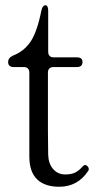

<svg xmlns="http://www.w3.org/2000/svg" viewBox="-20 -699 367 733"><path d="M92 -102V-422Q92 -432 86.5 -437.5Q81 -443 71 -443H32Q22 -443 16.5 -448Q11 -453 11 -462Q11 -478 28 -486Q72 -503 97 -540.5Q122 -578 138 -659Q143 -679 153 -679Q164 -679 164 -658V-501Q164 -491 169.5 -485.5Q175 -480 185 -480H274Q295 -480 295 -462Q295 -453 289.5 -448Q284 -443 274 -443H184Q174 -443 168.5 -437.5Q163 -432 163 -422V-198L164 -108Q165 -74 183 -53.5Q201 -33 229 -33Q252 -33 266.5 -40Q281 -47 295 -63Q300 -69 305 -69Q310 -69 314.5 -64Q319 -59 319 -54Q319 -50 317 -47Q277 14 206 14Q151 14 121.5 -14.5Q92 -43 92 -102Z"/></svg>

Font: Shippori Mincho B1
Style: Regular
Weight: 400
Designer: FONTDASU
Foundry: FONTDASU / Google Inc. / but / Adobe
Version: Version 3.110; ttfautohint (v1.8.3)